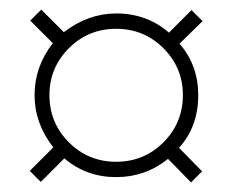

<svg xmlns="http://www.w3.org/2000/svg" viewBox="-20 -463 483 400"><path d="M378 -83 330 -132Q283 -94 222 -94Q160 -94 114 -133L65 -84L42 -107L91 -156Q52 -206 52 -265Q52 -324 90 -373L43 -420L66 -443L113 -396Q164 -435 222 -435Q286 -435 332 -395L379 -442L402 -419L354 -372Q393 -327 393 -265Q393 -199 353 -155L401 -106ZM361 -265Q361 -322 320.5 -362.5Q280 -403 222 -403Q164 -403 123.5 -362.5Q83 -322 83 -265Q83 -207 123.5 -166.5Q164 -126 222 -126Q280 -126 320.5 -166.5Q361 -207 361 -265Z"/></svg>

Font: UnnaRegular
Style: Regular
Weight: 400
Designer: Jorge de Buen Unna
Foundry: Omnibus-Type
Version: Version 2.008;hotconv 1.0.109;makeotfexe 2.5.65596